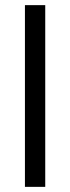

<svg xmlns="http://www.w3.org/2000/svg" viewBox="-20 -727 273 747"><path d="M156 0H77V-707H156Z"/></svg>

Font: Hind Siliguri
Style: Regular
Weight: 400
Designer: Jyotish Sonowal
Foundry: Indian Type Foundry
Version: Version 1.001;PS 1.0;hotconv 1.0.86;makeotf.lib2.5.63406; tt